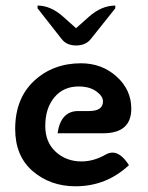

<svg xmlns="http://www.w3.org/2000/svg" viewBox="-20 -652 523 679"><path d="M256.8 -259.3H294.9Q344.2 -259.3 344.2 -293.5Q344.2 -312 320.3 -329.1Q296.4 -346.2 258.3 -346.2Q204.1 -346.2 172.1 -307.6Q140.1 -269 140.1 -206.5Q140.1 -148.9 177.2 -115Q214.4 -81.1 268.1 -81.1Q311.5 -81.1 354 -105.5Q365.7 -112.3 377.9 -112.3Q407.7 -112.3 436 -67.9Q356 6.8 247.1 6.8Q158.2 6.8 95.9 -46.6Q33.7 -100.1 33.7 -195.8Q33.7 -303.7 100.6 -366Q167.5 -428.2 266.6 -428.2Q340.3 -428.2 392.3 -381.3Q444.3 -334.5 444.3 -267.6Q444.3 -180.7 344.7 -180.7H183.6Q194.8 -259.3 256.8 -259.3ZM387.7 -632.3V-622.6L301.3 -514.2Q283.2 -491.2 249.5 -491.2Q215.3 -491.2 197.8 -514.2L112.8 -622.6V-632.3Q159.7 -632.3 204.1 -592.3L249 -552.2L293.9 -592.3Q338.9 -632.3 387.7 -632.3Z"/></svg>

Font: ALMAS
Style: Bold
Weight: 700
Designer: ALMAS Font/ by Husham Jawad Kadhim, derived from the Bainsely font by/ Paul James MIller
Foundry: High-Logic / Made with FontCreator
Version: Version 1.411;September 19, 2021;FontCreator 14.0.0.2814 32-